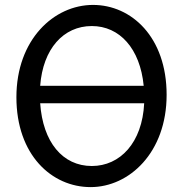

<svg xmlns="http://www.w3.org/2000/svg" viewBox="-20 -745 753 777"><path d="M654.3 -361.3C654.3 -595.2 511.7 -725.1 356.4 -725.1C198.7 -725.1 46.4 -585.4 46.4 -351.6C46.4 -117.7 189.5 12.2 346.7 12.2C502.4 12.2 654.3 -127 654.3 -361.3ZM563.5 -327.1C555.7 -167 465.8 -73.2 351.6 -73.2C233.4 -73.2 153.3 -169.9 142.6 -327.1ZM142.6 -397.9C153.8 -546.9 236.3 -639.6 351.6 -639.6C463.9 -639.6 546.9 -548.8 561.5 -397.9Z"/></svg>

Font: Andika
Style: Regular
Weight: 400
Designer: Victor Gaultney, Annie Olsen, Julie Remington, Don Collingsworth, Eric Hays
Foundry: SIL International
Version: Version 1.000